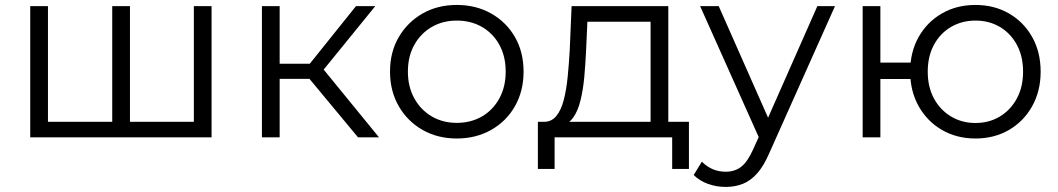

<svg xmlns="http://www.w3.org/2000/svg" viewBox="-20 -550 4239 769"><path d="M101.1 0V-525.5H172.1V-42.9L153.9 -62.2H445.7L429.5 -42.9V-525.5H500.5V-42.9L481.8 -62.2H774.6L756.4 -42.9V-525.5H827.4V0Z M1413.9 0 1198.4 -259.6 1257.2 -294.8 1497.9 0ZM1029.1 0V-525.5H1100.1V0ZM1078.4 -234.2V-294.7H1247.3V-234.2ZM1262.9 -254.7 1196.7 -264.7 1405.8 -525.5H1483.1Z M1809.5 4.7Q1732.7 4.7 1672.4 -29.7Q1612.1 -64 1577.1 -124.7Q1542.1 -185.5 1542.1 -263.1Q1542.1 -341.7 1577.2 -401.6Q1612.3 -461.5 1672.4 -495.9Q1732.4 -530.2 1809.5 -530.2Q1886.6 -530.2 1947.2 -495.9Q2007.9 -461.6 2042.4 -401.7Q2077 -341.9 2077 -263.1Q2077 -185.3 2042.5 -124.6Q2008 -64 1947.2 -29.7Q1886.4 4.7 1809.5 4.7ZM1809.5 -57.9Q1865.9 -57.9 1910.2 -83.5Q1954.5 -109.2 1979.9 -155.7Q2005.4 -202.2 2005.4 -263Q2005.4 -324.8 1979.9 -370.8Q1954.5 -416.8 1910.2 -442.2Q1865.9 -467.6 1809.8 -467.6Q1753.7 -467.6 1709.7 -442.2Q1665.6 -416.8 1639.6 -370.8Q1613.7 -324.8 1613.7 -263Q1613.7 -202.2 1639.6 -155.7Q1665.6 -109.2 1709.6 -83.5Q1753.7 -57.9 1809.5 -57.9Z M2226.9 -48.5 2156 -62.2Q2187.3 -60.8 2207.2 -84.3Q2227.1 -107.8 2237.8 -149Q2248.5 -190.2 2253.7 -242.6Q2258.9 -294.9 2261.9 -350.1L2269.4 -525.5H2656.7V-33.8H2585.7V-462.9H2332.6L2327.3 -345.6Q2324.8 -292.8 2320.2 -241.8Q2315.5 -190.8 2305.2 -148.4Q2294.8 -106 2276 -79.4Q2257.2 -52.8 2226.9 -48.5ZM2134.3 126.6V-62.2H2739.3V126.6H2672.2V0H2201.3V126.6Z M2886.3 198.7Q2849.4 198.7 2815.8 186.6Q2782.2 174.6 2758.4 151L2791 97.6Q2810.8 117.3 2834.7 127.6Q2858.5 137.8 2886.7 137.8Q2922.4 137.8 2947.9 118.5Q2973.4 99.3 2995.8 49.8L3030.4 -26.8L3038.3 -37.8L3253.7 -525.5H3324.3L3061.2 63.2Q3039.3 114.2 3012.9 144.1Q2986.4 173.9 2955.2 186.3Q2924.1 198.7 2886.3 198.7ZM3025.9 15 2784.1 -525.5H2858.6L3071.8 -43.5Z M3886.7 4.7Q3811.6 4.7 3752.5 -29.7Q3693.4 -64 3659.4 -124.7Q3625.4 -185.5 3625.4 -263.1Q3625.4 -341.7 3659.4 -401.9Q3693.4 -462.1 3752.5 -496.1Q3811.6 -530.2 3886.7 -530.2Q3962.1 -530.2 4021.1 -496.1Q4080 -462.1 4114 -401.9Q4148 -341.7 4148 -263Q4148 -185.3 4114 -124.5Q4080 -63.8 4021.1 -29.5Q3962.1 4.7 3886.7 4.7ZM3435.1 0V-525.5H3506.1V-299.2H3666V-233.7H3506.1V0ZM3886.7 -57.4Q3941.6 -57.4 3984.7 -83.4Q4027.7 -109.4 4052.7 -155.5Q4077.6 -201.6 4077.6 -262.8Q4077.6 -324.8 4052.6 -370.8Q4027.6 -416.8 3984.6 -442.2Q3941.6 -467.6 3886.9 -467.6Q3832.9 -467.6 3789.3 -442.2Q3745.8 -416.8 3720.8 -370.8Q3695.8 -324.8 3695.8 -262.8Q3695.8 -201.6 3720.7 -155.5Q3745.7 -109.4 3789.2 -83.4Q3832.6 -57.4 3886.7 -57.4Z"/></svg>

Font: Montserrat Thin
Style: Regular
Weight: 100
Designer: Julieta Ulanovsky
Foundry: Julieta Ulanovsky
Version: Version 9.000